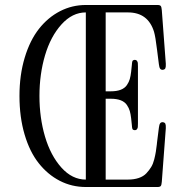

<svg xmlns="http://www.w3.org/2000/svg" viewBox="-20 -750 740 770"><path d="M403.8 -700.2V-383.8H424.8Q448.2 -383.8 464.4 -390.1Q480.5 -396.5 488.8 -408.7Q497.1 -420.9 500.5 -432.9Q503.9 -444.8 505.9 -461.9L507.8 -480Q508.3 -483.4 508.8 -489.3Q509.3 -495.1 509.5 -497.8Q509.8 -500.5 510.7 -503.7Q511.7 -506.8 513.7 -508.1Q515.6 -509.3 519 -509.8Q525.9 -510.3 529.1 -506.1Q532.2 -502 532.7 -497.6Q533.2 -493.2 533.2 -482.9Q533.2 -481 533.2 -480V-257.8Q533.2 -256.8 533.2 -254.9Q533.2 -244.6 532.7 -240.2Q532.2 -235.8 529.1 -231.7Q525.9 -227.5 519 -228Q515.6 -228.5 513.7 -229.7Q511.7 -231 510.7 -234.1Q509.8 -237.3 509.5 -240Q509.3 -242.7 508.8 -248.5Q508.3 -254.4 507.8 -257.8L505.9 -275.9Q503.9 -293 500.5 -304.9Q497.1 -316.9 488.8 -329.1Q480.5 -341.3 464.4 -347.7Q448.2 -354 424.8 -354H403.8V-29.8H493.2Q517.1 -29.8 536.1 -36.1Q555.2 -42.5 566.9 -54.9Q578.6 -67.4 586.4 -80.3Q594.2 -93.3 598.6 -111.1Q603 -128.9 605 -141.6Q606.9 -154.3 608.9 -170.4Q609.4 -177.2 609.9 -180.2L617.2 -237.8Q618.7 -251 622.6 -255.9Q626.5 -260.7 633.8 -259.8Q640.6 -258.8 643.1 -253.9Q645.5 -249 645 -235.8L628.9 -21Q627.9 -8.3 624.8 -4.2Q621.6 0 611.8 0H324.2Q268.1 0 219.7 -24.9Q171.4 -49.8 135.3 -95.5Q99.1 -141.1 78.6 -210.7Q58.1 -280.3 58.1 -365.2Q58.1 -449.2 79.1 -518.8Q100.1 -588.4 136.2 -634.3Q172.4 -680.2 220.7 -705.1Q269 -730 324.2 -730H611.8Q621.6 -730 624.8 -725.8Q627.9 -721.7 628.9 -709L645 -494.1Q645.5 -481 643.1 -476.1Q640.6 -471.2 633.8 -470.2Q626.5 -469.2 622.6 -474.1Q618.7 -479 617.2 -492.2L609.9 -549.8Q603.5 -603 597.7 -622.6Q573.7 -700.2 493.2 -700.2ZM138.2 -365.2Q138.2 -277.8 160.6 -201.9Q183.1 -126 226.3 -77.9Q269.5 -29.8 324.2 -29.8V-700.2Q270 -700.2 226.6 -652.1Q183.1 -604 160.6 -528.1Q138.2 -452.1 138.2 -365.2Z"/></svg>

Font: Director Light
Style: Regular
Weight: 100
Designer: Ange Degheest & May Jolivet & Justine Herbel
Foundry: Velvetyne Type Foundry
Version: Version 1.000;FEAKit 1.0